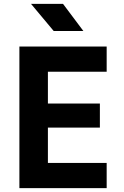

<svg xmlns="http://www.w3.org/2000/svg" viewBox="-20 -970 640 990"><path d="M80 0V-730H530V-600H227V-436H495V-312H227V-130H530V0ZM257 -810 140 -950H305L410 -810Z"/></svg>

Font: Tiny ExtraBold
Style: Regular
Weight: 800
Designer: Philipp Nurullin, Konstantin Bulenkov
Foundry: JetBrains
Version: Version 2.251; ttfautohint (v1.8.4.7-5d5b)